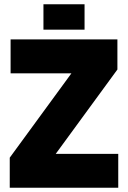

<svg xmlns="http://www.w3.org/2000/svg" viewBox="-20 -886 604 906"><path d="M26 0V-142L317 -540H30V-700H534V-558L243 -160H538V0ZM185 -746V-866H379V-746Z"/></svg>

Font: Tektur ExtraBold
Style: Regular
Weight: 800
Designer: Adam Jagosz
Foundry: Adam Jagosz
Version: Version 1.005;gftools[0.9.30]